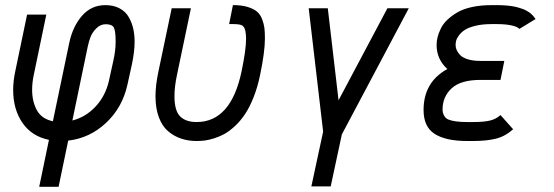

<svg xmlns="http://www.w3.org/2000/svg" viewBox="-20 -532 2140 741"><path d="M426.3 -371.1Q426.3 -414.1 418.9 -426.3Q411.6 -438.5 388.2 -438.5Q368.2 -438.5 352.5 -423.3Q336.9 -408.2 329.8 -390.4Q322.8 -372.6 318.4 -351.1L259.3 -66.9Q311 -80.1 349.1 -121.1Q387.2 -162.1 400.4 -220.2L417.5 -297.9Q426.3 -336.9 426.3 -371.1ZM131.3 189 168.9 7.8Q102.5 -5.9 66.7 -57.9Q30.8 -109.9 30.8 -185.1Q30.8 -219.2 39.1 -257.8L84.5 -475.6H158.7L110.4 -243.2Q104 -213.4 104 -185.1Q104 -140.1 122.3 -106.7Q140.6 -73.2 184.1 -64L247.1 -365.7Q260.7 -430.2 296.6 -471.2Q332.5 -512.2 386.7 -512.2Q418.9 -512.2 442.1 -499.5Q465.3 -486.8 477.3 -465.3Q489.3 -443.8 494.4 -420.7Q499.5 -397.5 499.5 -371.1Q499.5 -332.5 488.8 -282.2L471.7 -204.6Q452.1 -116.7 389.4 -57.9Q326.7 1 243.2 10.7L206.1 189Z M880.9 -512.2Q913.1 -512.2 936 -505.1Q959 -498 971.7 -487.3Q984.4 -476.6 991.5 -458.3Q998.5 -439.9 1000.5 -423.6Q1002.4 -407.2 1002.4 -383.3Q1002.4 -332 983.9 -243.2Q974.1 -195.3 958.5 -156.2Q942.9 -117.2 925.5 -91.3Q908.2 -65.4 887.2 -45.9Q866.2 -26.4 847.2 -15.6Q828.1 -4.9 806.9 1.7Q785.6 8.3 770.3 10.3Q754.9 12.2 738.8 12.2Q706.5 12.2 679 2.9Q651.4 -6.3 628.7 -25.6Q606 -44.9 593 -79.6Q580.1 -114.3 580.1 -160.6Q580.1 -203.6 591.8 -257.8L642.6 -500H716.8L663.1 -243.2Q653.3 -197.3 653.3 -160.6Q653.3 -105 675 -83Q696.8 -61 738.8 -61Q871.6 -61 912.6 -257.8Q929.7 -340.3 929.7 -382.3Q929.7 -400.4 926.8 -413.1Q923.8 -427.2 915.5 -433.1Q907.2 -439 880.9 -439H864.3L878.9 -512.2Z M1181.6 187.5 1227.1 -23.9 1171.4 -500H1245.1L1286.6 -145L1475.1 -500H1557.6L1299.3 -13.2L1256.3 187.5Z M1984.4 -420.4Q1978 -428.7 1954.6 -433.8Q1931.2 -439 1897.9 -439H1876.5Q1841.3 -439 1814.7 -432.4Q1788.1 -425.8 1774.2 -416.7Q1760.3 -407.7 1751.5 -395.8Q1742.7 -383.8 1740.5 -375Q1738.3 -366.2 1738.3 -358.4Q1738.3 -349.1 1742.2 -339.6Q1746.1 -330.1 1755.6 -319.8Q1765.1 -309.6 1785.4 -303.2Q1805.7 -296.9 1834 -296.9H1926.3L1911.6 -223.6H1834Q1758.3 -223.6 1723.1 -191.2Q1688 -158.7 1688 -109.4Q1688 -96.2 1694.3 -85.2Q1700.7 -74.2 1711.4 -70.3Q1734.9 -61 1783.2 -61H1804.7Q1848.6 -61 1871.8 -66.9Q1895 -72.8 1911.6 -87.9L1960.4 -33.2Q1930.2 -5.9 1894 3.2Q1857.9 12.2 1804.7 12.2H1783.2Q1700.7 12.2 1657.7 -15.1Q1614.7 -42.5 1614.7 -107.4Q1614.7 -215.3 1706.5 -265.6Q1665 -303.2 1665 -358.4Q1665 -373.5 1668.9 -389.2Q1672.9 -404.8 1681.6 -422.6Q1690.4 -440.4 1707 -456.1Q1723.6 -471.7 1745.8 -484.6Q1768.1 -497.6 1801.8 -504.9Q1835.4 -512.2 1876.5 -512.2H1897.9Q1915.5 -512.2 1930.9 -511Q1946.3 -509.8 1958.3 -507.8Q1970.2 -505.9 1981 -502.7Q1991.7 -499.5 1999 -496.8Q2006.3 -494.1 2013.7 -489.7Q2021 -485.4 2024.9 -482.7Q2028.8 -480 2033.2 -475.3Q2037.6 -470.7 2039.3 -468.8Q2041 -466.8 2043.7 -462.9Q2046.4 -459 2046.9 -458.5Z"/></svg>

Font: Anka/Coder Condensed
Style: Italic
Weight: 400
Width: 4
Italic angle: -12°
Monospace: yes
Version: Version 001.100